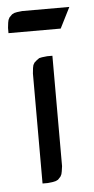

<svg xmlns="http://www.w3.org/2000/svg" viewBox="-46 -596 305 626"><g transform="rotate(-5 106.5 -283.0)"><path d="M0 -498V-515.1L2 -532.2L3.9 -541L7.8 -548.8L17.1 -558.1L24.9 -562L34.2 -564L50.8 -565.9H205.1L170.9 -498ZM67.9 0V-359.9L69.8 -377.9L71.8 -387.2L76.2 -395L85 -402.8L92.8 -408.2L102.1 -410.2L119.1 -412.1H136.2V-50.8L133.8 -34.2L131.8 -24.9L127.9 -17.1L119.1 -7.8L110.8 -3.9L102.1 -2L85 0Z"/></g></svg>

Font: Petahja
Style: Regular
Weight: 400
Designer: T. Christopher White
Version: Version 1.1